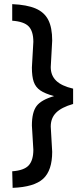

<svg xmlns="http://www.w3.org/2000/svg" viewBox="-20 -777 395 927"><path d="M39 50Q96 46 118.5 21.5Q141 -3 141 -54L134 -171Q134 -235 156.5 -265Q179 -295 241 -313Q197 -325 174.5 -340.5Q152 -356 143 -381.5Q134 -407 134 -451L141 -575Q141 -626 118.5 -649.5Q96 -673 39 -677V-757Q110 -754 152 -736Q194 -718 213 -681Q232 -644 232 -581L225 -453Q225 -413 251 -387.5Q277 -362 333 -349V-275Q277 -259 251 -233Q225 -207 225 -166L232 -44Q232 46 188.5 86Q145 126 41 130Z"/></svg>

Font: sheba-seeBold
Style: Regular
Weight: 600
Designer: Mohamed Galeb, the designers
Foundry: Kief Type Foundry
Version: Version 2.010; ttfautohint (v1.5.33-1714) -l 8 -r 50 -G 200 